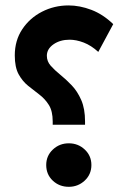

<svg xmlns="http://www.w3.org/2000/svg" viewBox="-20 -703 476 722"><path d="M35.6 -494.6Q35.6 -550.8 63.7 -593Q91.8 -635.3 137.9 -658.9Q184.1 -682.6 237.8 -682.6Q279.8 -682.6 323.5 -666Q367.2 -649.4 405.8 -612.3L349.6 -507.8Q322.8 -532.2 294.7 -543Q266.6 -553.7 241.7 -553.7Q206.1 -553.7 181.2 -536.4Q156.2 -519 156.2 -493.2Q156.2 -472.2 170.7 -455.8Q185.1 -439.5 206.5 -422.1Q228 -404.8 249.5 -382.3Q271 -359.9 285.4 -327.1Q299.8 -294.4 299.8 -246.6V-233.9H178.2V-246.1Q178.2 -285.2 163.8 -308.1Q149.4 -331.1 128.2 -347.2Q106.9 -363.3 85.7 -380.4Q64.5 -397.5 50 -423.8Q35.6 -450.2 35.6 -494.6ZM153.8 -82.5Q153.8 -117.2 178.7 -140.6Q203.6 -164.1 238.8 -164.1Q273.9 -164.1 298.8 -140.6Q323.7 -117.2 323.7 -82.5Q323.7 -47.4 298.6 -23.9Q273.4 -0.5 238.8 -0.5Q203.1 -0.5 178.5 -23.7Q153.8 -46.9 153.8 -82.5Z"/></svg>

Font: Vazirmatn FD NL
Style: Bold
Weight: 700
Designer: Saber Rastikerdar
Foundry: Saber Rastikerdar
Version: Version 33.003